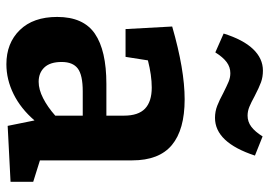

<svg xmlns="http://www.w3.org/2000/svg" viewBox="-141 -690 843 601"><g transform="rotate(90 280.5 -389.5)"><path d="M482 -93 549 -72V-1L374 8L357 -76Q320 -33 274.5 -10.5Q229 12 181 12Q115 12 74 -30Q33 -72 33 -147Q33 -229 85.5 -265Q138 -301 243 -301H342V-356Q342 -401 320 -422Q298 -443 254 -443Q216 -443 169 -431L158 -361H71L63 -507Q198 -546 291 -546Q386 -546 434 -506Q482 -466 482 -382ZM236 -89Q260 -89 287.5 -103Q315 -117 342 -141V-227H266Q215 -227 194.5 -211.5Q174 -196 174 -161Q174 -125 191 -107Q208 -89 236 -89ZM271 -667Q249 -678 236 -683.5Q223 -689 209 -689Q190 -689 174.5 -677.5Q159 -666 144 -642L85 -668Q104 -729 133.5 -760Q163 -791 201 -791Q221 -791 237.5 -785Q254 -779 281 -765Q301 -754 314.5 -748.5Q328 -743 342 -743Q361 -743 376.5 -754.5Q392 -766 407 -790L467 -766Q426 -641 349 -641Q329 -641 311 -648Q293 -655 271 -667Z"/></g></svg>

Font: Bitter Pro
Style: Bold
Weight: 700
Designer: Sol Matas, and Bitter project Authors
Foundry: Sol Matas
Version: Version 1.010